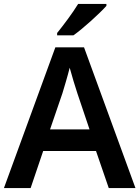

<svg xmlns="http://www.w3.org/2000/svg" viewBox="-20 -958 711 978"><path d="M522 -928V-938H378C351 -893 301 -827 271 -790V-778H354C404 -813 489 -891 522 -928ZM534 0H670L408 -717H262L0 0H136L200 -189H469ZM374 -483 436 -299H235L298 -483C305 -506 325 -572 335 -613C344 -578 365 -510 374 -483Z"/></svg>

Font: Noto Sans Bamum SemiBold
Style: Regular
Weight: 600
Designer: Monotype Design Team
Foundry: Monotype Imaging Inc.
Version: Version 2.002